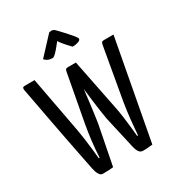

<svg xmlns="http://www.w3.org/2000/svg" viewBox="-213 -1040 1080 1177"><g transform="rotate(-30 327.0 -452.0)"><path d="M450.9 7.8Q433.4 7.8 423.1 -7.5Q412.8 -22.8 407.1 -48.9L356.2 -273.9Q351.7 -298.5 346.4 -335.4Q341.2 -372.2 336 -412.2Q330.9 -452.2 327 -487.2Q323.2 -522.1 320.8 -544.1Q318.5 -566.1 318.5 -566.1L293.7 -642.8Q291 -655.9 295.3 -661.2Q299.5 -666.5 311.3 -666.5H364.6L435.3 -312.7Q444.3 -268.3 449.4 -229.1Q454.6 -189.8 458.3 -155.4Q461.9 -120.9 465 -89H470.9Q474.3 -135.9 480.6 -196Q486.9 -256 496.3 -312.7L560.1 -675.6Q562.1 -688.1 565.9 -694.1Q569.7 -700 581.2 -700H650L519 3.2Q504.7 4.5 495.1 5.6Q485.5 6.8 476.2 7.3Q466.9 7.8 450.9 7.8ZM167.1 6.8Q151.8 6.8 141.6 -10.5Q131.4 -27.8 126.1 -54.5Q117.7 -96.6 105.5 -158Q93.3 -219.4 79.7 -289.4Q66.1 -359.5 53.3 -427.7Q40.6 -495.9 30 -552.2Q19.4 -608.6 13 -642.4Q6.6 -676.3 6.6 -676.3Q4.4 -688.7 7.3 -694.4Q10.2 -700 24.2 -700H91.1L163.4 -312.7Q171.4 -268.3 176.7 -228.9Q182 -189.5 185.9 -154.9Q189.7 -120.2 192.8 -88.3H198.7Q201.7 -147.8 208.4 -203.3Q215.1 -258.7 224.7 -312.7L286 -642.1Q288 -654.6 291.5 -660.5Q294.9 -666.5 307.1 -666.5H342Q358 -666.5 359.6 -660Q361.3 -653.6 359.3 -643.4L332.2 -564.8Q332.2 -564.8 329.8 -543Q327.5 -521.2 323.5 -486.5Q319.5 -451.9 314.5 -412.2Q309.5 -372.6 304.6 -335.9Q299.7 -299.2 295.8 -274.6L241.3 3.2Q222.5 5.1 207.5 5.9Q192.5 6.8 167.1 6.8ZM396.6 -760.6Q396.6 -760.6 388.3 -768.9Q380 -777.3 368.7 -789.9Q357.3 -802.6 346.7 -815.8Q336.1 -829 331 -838.1Q331 -838.1 322.1 -826.7Q313.3 -815.3 300.3 -799.8Q287.3 -784.4 275.1 -773Q262.8 -761.6 256.3 -761.6Q235.9 -761.6 222.3 -768.1Q208.8 -774.6 200.4 -784.9L314.9 -908Q322.7 -910.7 332 -910.7Q338.2 -910.7 344.6 -908.2Q351 -905.7 357 -899.1Q357 -899.1 371.8 -884Q386.6 -868.8 405.6 -847.9Q424.6 -826.9 439.4 -808.6Q454.3 -790.2 454.3 -783.7Q454.3 -773.3 436.4 -767Q418.6 -760.6 396.6 -760.6Z"/></g></svg>

Font: Yanone Kaffeesatz ExtraLight
Style: Regular
Weight: 200
Designer: Yanone (Cyrillic: Daniel Pouzeot, Huerta Tipografica, and Cyreal)
Foundry: Yanone
Version: Version 2.003